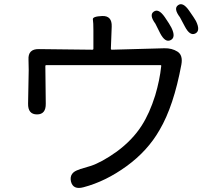

<svg xmlns="http://www.w3.org/2000/svg" viewBox="-20 -860 1040 923"><path d="M382 40Q331 54 321 12Q312 -31 361 -45L365 -47Q390 -54 415 -62Q468 -79 541 -131Q617 -187 661 -256Q699 -315 726 -401Q748 -475 755 -542Q756 -547 751 -547H203Q198 -547 198 -542L200 -362Q201 -310 158 -310Q114 -310 115 -362L118 -523Q118 -548 117 -573Q114 -625 167 -624L424 -621Q429 -621 429 -626V-714Q429 -752 426.5 -766.5Q424 -781 471 -783Q519 -785 517 -732L513 -626Q513 -621 518 -621L770 -628Q806 -629 833 -612Q860 -595 852 -550Q815 -350 747 -235Q690 -135 589 -61.5Q488 12 382 40ZM800 -667Q774 -654 750 -700Q730 -741 727 -746Q696 -788 719 -804Q742 -821 772 -778Q796 -743 804 -727Q827 -680 800 -667ZM919 -699Q893 -686 869 -732Q849 -771 845 -777Q813 -819 836 -835Q859 -852 889 -809Q915 -772 922 -759Q945 -712 919 -699Z"/></svg>

Font: Resource Han Rounded HK
Style: Regular
Weight: 400
Designer: Cyano Hao (round all glyphs); Ryoko NISHIZUKA  (kana, bopomofo & ideographs); Paul D. Hunt (Latin, Greek & Cyrillic); Sa
Foundry: Cyano Hao
Version: 0.990